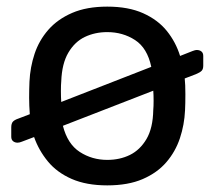

<svg xmlns="http://www.w3.org/2000/svg" viewBox="-20 -550 648 580"><path d="M304 10Q241 10 196.5 -9.5Q152 -29 124.5 -62.5Q97 -96 83 -136L46 -122Q39 -119 33 -119Q25 -119 19.5 -123.5Q14 -128 14 -137V-165Q14 -177 19 -182.5Q24 -188 36 -192L70 -205Q68 -231 68 -255Q68 -279 69 -303Q71 -347 84.5 -387.5Q98 -428 126 -460Q154 -492 198 -511Q242 -530 304 -530Q368 -530 412.5 -510Q457 -490 484 -456.5Q511 -423 524 -381L562 -396Q570 -399 574 -399Q583 -399 588.5 -394.5Q594 -390 594 -381V-352Q594 -341 589 -336Q584 -331 572 -326L538 -313Q540 -295 540 -265.5Q540 -236 539 -217Q537 -173 523.5 -132.5Q510 -92 482.5 -60Q455 -28 411 -9Q367 10 304 10ZM304 -67Q342 -67 372.5 -82Q403 -97 422.5 -130Q442 -163 443 -218Q444 -228 444 -245.5Q444 -263 443 -276L170 -170Q184 -115 221 -91Q258 -67 304 -67ZM165 -242 437 -348Q425 -405 388 -429Q351 -453 304 -453Q267 -453 236.5 -438.5Q206 -424 186.5 -391Q167 -358 165 -304Q164 -294 164 -275Q164 -256 165 -242Z"/></svg>

Font: Rubik Light
Style: Regular
Weight: 400
Version: Version 2.101